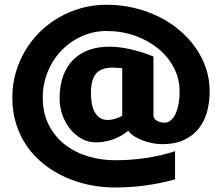

<svg xmlns="http://www.w3.org/2000/svg" viewBox="-20 -790 952 829"><path d="M885.3 -396Q885.3 -350.1 874.3 -308.6Q863.3 -267.1 838.6 -235.8Q814 -204.6 775.1 -186Q736.3 -167.5 680.7 -167.5Q660.2 -167.5 637.7 -171.9Q615.2 -176.3 595 -184.1Q574.7 -191.9 558.6 -202.4Q542.5 -212.9 534.2 -225.6Q499 -197.8 463.1 -186.5Q427.2 -175.3 393.6 -175.3Q361.3 -175.3 332.8 -190.9Q304.2 -206.5 283 -232.9Q261.7 -259.3 249.5 -293.5Q237.3 -327.6 237.3 -364.3Q237.3 -421.4 253.2 -463.4Q269 -505.4 297.4 -533.2Q325.7 -561 365 -574.7Q404.3 -588.4 451.7 -588.4Q472.2 -588.4 495.4 -585.7Q518.6 -583 543.2 -577.4Q567.9 -571.8 593 -564Q618.2 -556.2 642.6 -545.9V-292.5Q642.6 -277.3 657.2 -268.8Q671.9 -260.3 692.4 -260.3Q702.6 -260.3 713.9 -267.8Q725.1 -275.4 734.4 -291.7Q743.7 -308.1 749.5 -334Q755.4 -359.9 755.4 -396.5Q755.4 -450.2 730.7 -497.6Q706.1 -544.9 663.3 -580.1Q620.6 -615.2 563 -635.7Q505.4 -656.2 439.9 -656.2Q402.3 -656.2 367.2 -646Q332 -635.7 301.3 -616.9Q270.5 -598.1 245.4 -572Q220.2 -545.9 202.4 -514.2Q184.6 -482.4 174.6 -445.8Q164.6 -409.2 164.6 -370.1Q164.6 -300.3 191.2 -249.3Q217.8 -198.2 261.7 -164.6Q305.7 -130.9 361.8 -114.5Q418 -98.1 477.5 -98.1Q544.4 -98.1 610.6 -107.9Q676.8 -117.7 735.8 -137.2V-15.6Q673.3 2 608.2 10.7Q543 19.5 477.1 19.5Q420.4 19.5 365.7 8.3Q311 -2.9 261.7 -25.1Q212.4 -47.4 170.4 -80.3Q128.4 -113.3 97.9 -156.5Q67.4 -199.7 50.3 -252.9Q33.2 -306.2 33.2 -369.6Q33.2 -424.8 47.9 -475.8Q62.5 -526.9 88.9 -571.3Q115.2 -615.7 152.3 -652.3Q189.5 -689 234.6 -714.8Q279.8 -740.7 331.5 -755.1Q383.3 -769.5 439.5 -769.5Q501 -769.5 558.1 -756.1Q615.2 -742.7 664.8 -718.3Q714.4 -693.8 754.9 -659.7Q795.4 -625.5 824.5 -584Q853.5 -542.5 869.4 -494.9Q885.3 -447.3 885.3 -396ZM507.8 -495.1Q497.1 -496.6 485.6 -497.3Q474.1 -498 464.4 -498Q417 -498 394.8 -472.2Q372.6 -446.3 372.6 -388.7Q372.6 -363.8 376.5 -342.5Q380.4 -321.3 389.2 -305.7Q397.9 -290 411.6 -281Q425.3 -272 445.3 -272Q458.5 -272 473.9 -276.1Q489.3 -280.3 507.8 -290Z"/></svg>

Font: Holtwood One SC
Style: Regular
Weight: 400
Version: Version 1.000